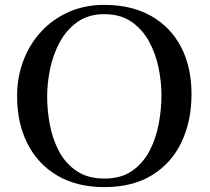

<svg xmlns="http://www.w3.org/2000/svg" viewBox="-20 -762 860 786"><path d="M641 -372Q641 -427 629 -485Q617 -543 590 -592.5Q563 -642 518 -673Q473 -704 407 -704Q342 -704 297 -672Q252 -640 224.5 -589Q197 -538 185 -479.5Q173 -421 173 -367Q173 -311 184 -252Q195 -193 221.5 -143Q248 -93 293.5 -62Q339 -31 407 -31Q476 -31 521 -62.5Q566 -94 592.5 -145Q619 -196 630 -256Q641 -316 641 -372ZM764 -377Q764 -266 723 -180Q682 -94 602.5 -45Q523 4 407 4Q295 4 215 -43Q135 -90 92.5 -174Q50 -258 50 -368Q50 -446 75.5 -513.5Q101 -581 148.5 -632.5Q196 -684 261.5 -713Q327 -742 407 -742Q519 -742 599 -696.5Q679 -651 721.5 -569Q764 -487 764 -377Z"/></svg>

Font: Kaisei Tokumin Medium
Style: Regular
Weight: 500
Designer: Font-Kai, 金井和夫
Foundry: KAZUO KANAI
Version: Version 5.003